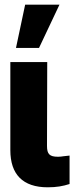

<svg xmlns="http://www.w3.org/2000/svg" viewBox="-20 -792 333 817"><path d="M24 -153C24 -50 77 5 183 5C221 5 248 0 276 -9V-130L249 -127C242 -126 236 -125 227 -125C191 -125 180 -136 180 -171L181 -528H24ZM48 -588H146L233 -772H87Z"/></svg>

Font: Asimov Pro
Style: Blk
Weight: 900
Designer: Google
Version: Version 2.000980; 2014